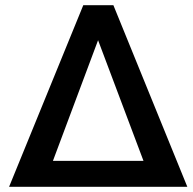

<svg xmlns="http://www.w3.org/2000/svg" viewBox="-20 -720 743 740"><path d="M15 0H702L417 -700H301ZM533 -100H184L358 -565Z"/></svg>

Font: Mint Spirit
Style: Bold
Weight: 700
Designer: HARENDAL Hirwen
Foundry: Arkandis Digital Foundry.
Version: Version 1.004;FFEdit